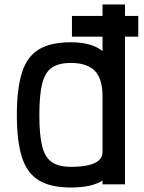

<svg xmlns="http://www.w3.org/2000/svg" viewBox="-20 -820 640 854"><path d="M300 -657V-749H595V-657ZM295 14Q205 14 152.5 -18Q100 -50 77.5 -121Q55 -192 55 -308Q55 -425 77.5 -496.5Q100 -568 152.5 -600Q205 -632 295 -632Q340 -632 375.5 -622.5Q411 -613 436 -593V-800H536V0H436V-17Q411 -1 375.5 6.5Q340 14 295 14ZM295 -78Q343 -78 374 -85.5Q405 -93 420.5 -107.5Q436 -122 436 -143V-393Q436 -469 402 -504.5Q368 -540 295 -540Q241 -540 210.5 -519Q180 -498 167.5 -447.5Q155 -397 155 -308Q155 -220 167.5 -170Q180 -120 210.5 -99Q241 -78 295 -78Z"/></svg>

Font: Victor Mono Thin
Style: Regular
Weight: 100
Monospace: yes
Designer: Rune Bjørnerås
Version: Version 1.561;gftools[0.9.30]